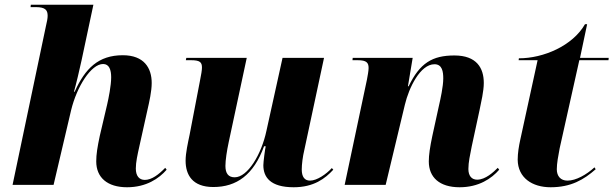

<svg xmlns="http://www.w3.org/2000/svg" viewBox="-20 -780 2588 810"><path d="M516 10C597 10 651 -27 683 -64L677 -72C650 -44 620 -21 591 -21C567 -21 553 -38 553 -69C553 -96 560 -127 568 -163L602 -316C610 -351 620 -395 620 -430C620 -493 588 -547 498 -547C395 -547 339 -491 295 -393H292C299 -416 318 -496 324 -525L374 -760H110L109 -750H131C173 -750 181 -736 181 -713C181 -703 178 -687 174 -671L33 0H206L280 -315C304 -414 364 -510 415 -510C441 -510 449 -485 449 -454C449 -419 438 -365 432 -339L401 -207C391 -160 386 -129 386 -99C386 -31 433 10 516 10Z M1219 10C1304 10 1352 -27 1386 -64L1380 -71C1356 -45 1317 -18 1288 -18C1265 -18 1253 -34 1253 -65C1253 -86 1257 -119 1264 -148L1347 -536H1172L1104 -228C1083 -129 1025 -32 970 -32C943 -32 931 -49 931 -80C931 -104 937 -144 945 -181L1021 -536H766L764 -526H786C824 -526 832 -517 832 -495C832 -484 829 -466 823 -436L780 -212C773 -178 763 -135 763 -102C763 -43 791 9 880 9C978 9 1050 -42 1094 -163H1101C1098 -151 1091 -96 1091 -83C1091 -33 1120 10 1219 10Z M1919 10C2000 10 2054 -27 2086 -64L2080 -72C2062 -54 2028 -22 1993 -22C1970 -22 1956 -38 1956 -67C1956 -96 1963 -126 1970 -162L2003 -315C2010 -350 2021 -395 2021 -430C2021 -493 1991 -546 1897 -546C1804 -546 1751 -514 1704 -416H1701L1721 -536H1468L1467 -526H1489C1527 -526 1535 -515 1535 -493C1535 -481 1531 -460 1528 -444L1434 0H1607L1688 -338C1705 -410 1753 -509 1813 -509C1846 -509 1850 -477 1850 -449C1850 -415 1838 -361 1832 -335L1804 -207C1794 -160 1789 -126 1789 -99C1789 -32 1834 10 1919 10Z M2303 10C2389 10 2443 -22 2493 -66L2488 -74C2454 -43 2410 -18 2374 -18C2345 -18 2329 -37 2329 -66C2329 -90 2335 -123 2341 -154L2424 -526H2547L2548 -536H2427L2457 -678H2448C2396 -587 2273 -534 2169 -534L2168 -526H2248L2175 -191C2169 -164 2164 -134 2164 -106C2165 -30 2225 10 2303 10Z"/></svg>

Font: Noto Serif Display ExtraBold
Style: Italic
Weight: 800
Italic angle: -12°
Designer: Monotype Design Team
Foundry: Monotype Imaging Inc.
Version: Version 2.009